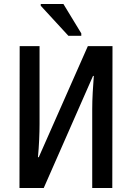

<svg xmlns="http://www.w3.org/2000/svg" viewBox="-20 -946 664 966"><path d="M324 -766 185 -917V-926H299L389 -778V-766ZM78 0 79 -714H179V-322Q179 -287 177 -242.5Q175 -198 171 -155H175L422 -714H546L545 0H444V-397Q444 -435 446.5 -481Q449 -527 452 -564H448L200 0Z"/></svg>

Font: Noto Sans Condensed Medium
Style: Regular
Weight: 500
Width: 3
Designer: Monotype Design Team
Foundry: Monotype Imaging Inc.
Version: Version 2.013; ttfautohint (v1.8.4.7-5d5b)